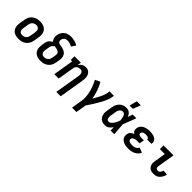

<svg xmlns="http://www.w3.org/2000/svg" viewBox="243 -2129 3714 3714"><g transform="rotate(45 2100.0 -271.5)"><path d="M256 8Q224 8 193.5 2Q163 -4 137 -18.5Q111 -33 92.5 -56.5Q74 -80 65.5 -109Q57 -138 56.5 -169.5Q56 -201 61 -233L78 -333Q82 -360 91.5 -386.5Q101 -413 118 -437Q135 -461 158.5 -479Q182 -497 208.5 -508.5Q235 -520 262.5 -524Q290 -528 317 -528Q349 -528 379.5 -522Q410 -516 436 -501.5Q462 -487 481 -463.5Q500 -440 508.5 -411Q517 -382 517.5 -350.5Q518 -319 512 -287L496 -187Q491 -160 481.5 -133.5Q472 -107 455 -83Q438 -59 415 -41Q392 -23 365.5 -11.5Q339 0 311 4Q283 8 256 8ZM256 -93Q278 -93 300 -100Q322 -107 339.5 -123Q357 -139 366 -160.5Q375 -182 378 -203L395 -303Q399 -326 398 -348.5Q397 -371 387.5 -389.5Q378 -408 358.5 -417.5Q339 -427 317 -427Q295 -427 273 -420Q251 -413 234 -397Q217 -381 208 -359.5Q199 -338 195 -317L179 -217Q175 -194 175.5 -171.5Q176 -149 185.5 -130.5Q195 -112 214.5 -102.5Q234 -93 256 -93Z M857 8Q825 8 794 2Q763 -4 737 -18.5Q711 -33 692.5 -56.5Q674 -80 665.5 -109Q657 -138 656.5 -169.5Q656 -201 661 -233L671 -293Q675 -314 682.5 -334Q690 -354 703.5 -371Q717 -388 735 -402Q753 -416 772 -426Q758 -438 748.5 -454Q739 -470 734 -488.5Q729 -507 728 -527Q727 -547 731 -567Q735 -592 744 -615.5Q753 -639 769 -660.5Q785 -682 805.5 -699Q826 -716 849.5 -725.5Q873 -735 898 -739.5Q923 -744 948 -744Q1000 -744 1048.5 -730Q1097 -716 1139 -692L1080 -605Q1053 -621 1021 -631.5Q989 -642 955 -642Q937 -642 919 -637.5Q901 -633 886 -621Q871 -609 861.5 -592Q852 -575 849 -557Q846 -537 853 -518Q860 -499 878 -491Q896 -483 916 -480.5Q936 -478 955 -473.5Q974 -469 993.5 -463.5Q1013 -458 1030 -449.5Q1047 -441 1062 -429Q1077 -417 1087.5 -401.5Q1098 -386 1104 -367.5Q1110 -349 1112 -329Q1114 -309 1111.5 -288.5Q1109 -268 1106 -247L1096 -187Q1091 -160 1081.5 -133.5Q1072 -107 1055.5 -83.5Q1039 -60 1015.5 -41.5Q992 -23 965.5 -11.5Q939 0 911.5 4Q884 8 857 8ZM857 -93Q878 -93 900 -100Q922 -107 939.5 -123Q957 -139 966 -160.5Q975 -182 978 -203L988 -264Q992 -283 992 -301.5Q992 -320 983.5 -335.5Q975 -351 960 -360.5Q945 -370 927 -374.5Q909 -379 891 -382Q873 -385 855 -389Q841 -380 828.5 -367Q816 -354 808 -339Q800 -324 795.5 -308.5Q791 -293 789 -277L779 -217Q775 -194 775.5 -171.5Q776 -149 785.5 -130.5Q795 -112 814.5 -102.5Q834 -93 857 -93Z M1501 215 1587 -303Q1589 -318 1590 -332.5Q1591 -347 1589.5 -360.5Q1588 -374 1582.5 -387Q1577 -400 1567.5 -409.5Q1558 -419 1544.5 -423Q1531 -427 1516 -427Q1497 -427 1477 -421Q1457 -415 1441.5 -401.5Q1426 -388 1417.5 -369Q1409 -350 1406 -331L1351 0H1231L1300 -419H1261L1262 -520H1437L1424 -440Q1435 -459 1450 -476Q1465 -493 1484 -505Q1503 -517 1524.5 -522.5Q1546 -528 1567 -528Q1596 -528 1621.5 -519.5Q1647 -511 1665.5 -492.5Q1684 -474 1694.5 -449.5Q1705 -425 1708.5 -398Q1712 -371 1710.5 -343Q1709 -315 1704 -287L1621 215Z M2051 215H1931L1969 -16Q1976 -58 1974 -99.5Q1972 -141 1966 -181Q1960 -221 1950 -259.5Q1940 -298 1926.5 -335Q1913 -372 1897.5 -408Q1882 -444 1863 -478L1966 -528Q1989 -489 2007 -448Q2025 -407 2040 -364Q2055 -321 2066.5 -277Q2078 -233 2085 -187Q2105 -220 2125 -254.5Q2145 -289 2162 -324Q2179 -359 2193.5 -395Q2208 -431 2214 -468L2223 -520H2343L2334 -468Q2329 -437 2317.5 -406Q2306 -375 2292.5 -345Q2279 -315 2263 -285.5Q2247 -256 2230.5 -227Q2214 -198 2196.5 -169.5Q2179 -141 2161 -112.5Q2143 -84 2124 -56Q2105 -28 2087 0Z M2622 8Q2592 8 2563.5 1.5Q2535 -5 2512 -21.5Q2489 -38 2474.5 -62.5Q2460 -87 2453 -115Q2446 -143 2447 -173Q2448 -203 2453 -233L2470 -333Q2474 -358 2482 -383Q2490 -408 2504 -431Q2518 -454 2538 -473.5Q2558 -493 2582 -505.5Q2606 -518 2632 -523Q2658 -528 2683 -528Q2708 -528 2731 -520Q2754 -512 2771 -496.5Q2788 -481 2800.5 -461Q2813 -441 2820 -418Q2829 -444 2838 -469.5Q2847 -495 2855 -520H2957Q2931 -453 2905.5 -385Q2880 -317 2852 -250Q2859 -188 2863 -125.5Q2867 -63 2873 0H2771Q2770 -22 2770.5 -44Q2771 -66 2770 -88Q2757 -69 2741.5 -51.5Q2726 -34 2707 -20.5Q2688 -7 2666 0.5Q2644 8 2622 8ZM2622 -93Q2641 -93 2659 -103Q2677 -113 2690.5 -128Q2704 -143 2715 -160Q2726 -177 2735 -194.5Q2744 -212 2752 -230Q2760 -248 2767 -266Q2766 -283 2763.5 -300Q2761 -317 2758 -333.5Q2755 -350 2750.5 -366Q2746 -382 2737 -395.5Q2728 -409 2714 -418Q2700 -427 2683 -427Q2670 -427 2657 -423Q2644 -419 2633.5 -410.5Q2623 -402 2614.5 -390.5Q2606 -379 2600.5 -367Q2595 -355 2592 -342Q2589 -329 2587 -317L2571 -217Q2568 -203 2567 -190Q2566 -177 2567 -163.5Q2568 -150 2570.5 -137.5Q2573 -125 2579.5 -115Q2586 -105 2597.5 -99Q2609 -93 2622 -93ZM2690 -600 2730 -758H2840L2780 -600Z M3261 8Q3232 8 3204 5Q3176 2 3150.5 -6.5Q3125 -15 3102.5 -29Q3080 -43 3064.5 -64.5Q3049 -86 3043.5 -113.5Q3038 -141 3043 -170Q3046 -188 3054 -206Q3062 -224 3076.5 -237Q3091 -250 3108.5 -259.5Q3126 -269 3144 -275Q3131 -283 3119 -294.5Q3107 -306 3100.5 -321Q3094 -336 3093 -353Q3092 -370 3095 -388Q3099 -411 3110 -433Q3121 -455 3139.5 -472Q3158 -489 3180 -500Q3202 -511 3225 -517Q3248 -523 3271.5 -525.5Q3295 -528 3318 -528Q3342 -528 3366 -525.5Q3390 -523 3413 -517Q3436 -511 3456.5 -499.5Q3477 -488 3491.5 -470.5Q3506 -453 3512 -430Q3518 -407 3514 -382L3513 -376H3394V-377Q3397 -392 3387.5 -403Q3378 -414 3365.5 -419Q3353 -424 3338.5 -425.5Q3324 -427 3309 -427Q3294 -427 3279.5 -425Q3265 -423 3251 -417Q3237 -411 3226 -398.5Q3215 -386 3212 -372Q3211 -362 3214 -353Q3217 -344 3224 -338Q3231 -332 3240 -329Q3249 -326 3258 -324Q3267 -322 3277 -321Q3287 -320 3297 -320H3361L3344 -220H3280Q3268 -220 3256.5 -219.5Q3245 -219 3232.5 -216.5Q3220 -214 3208.5 -209.5Q3197 -205 3186 -198Q3175 -191 3168.5 -180Q3162 -169 3160 -157Q3158 -144 3162.5 -133Q3167 -122 3175.5 -114.5Q3184 -107 3196 -103Q3208 -99 3220 -96.5Q3232 -94 3244.5 -93Q3257 -92 3270 -92Q3289 -92 3308 -95Q3327 -98 3345.5 -106.5Q3364 -115 3379.5 -130Q3395 -145 3402 -163L3504 -124Q3490 -90 3462.5 -63Q3435 -36 3401 -20Q3367 -4 3331.5 2Q3296 8 3261 8Z M3951 8Q3925 8 3900.5 3.5Q3876 -1 3855.5 -13.5Q3835 -26 3820.5 -45Q3806 -64 3799 -87Q3792 -110 3792 -135.5Q3792 -161 3797 -186L3835 -419H3700V-520H3972L3914 -170Q3912 -156 3912.5 -141.5Q3913 -127 3919.5 -115.5Q3926 -104 3938.5 -98.5Q3951 -93 3965 -93Q3980 -93 3994.5 -100Q4009 -107 4019 -119.5Q4029 -132 4035 -147Q4041 -162 4044 -176L4145 -166Q4142 -144 4133 -121.5Q4124 -99 4111 -79Q4098 -59 4080.5 -41.5Q4063 -24 4041.5 -12.5Q4020 -1 3996.5 3.5Q3973 8 3951 8Z"/></g></svg>

Font: Iosevka HT Extended
Style: Bold Italic
Weight: 700
Width: 7
Italic angle: -9°
Monospace: yes
Designer: Belleve Invis
Foundry: Belleve Invis
Version: Version 32.3.0; ttfautohint (v1.8.4)